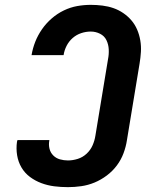

<svg xmlns="http://www.w3.org/2000/svg" viewBox="-20 -763 640 791"><path d="M260 8Q231 8 203.5 4.5Q176 1 150.5 -8.5Q125 -18 103.5 -34Q82 -50 68.5 -73Q55 -96 50.5 -123.5Q46 -151 50 -179Q51 -181 51 -182.5Q51 -184 52 -186H184Q183 -185 183 -184.5Q183 -184 183 -183Q180 -166 184 -150Q188 -134 199.5 -122.5Q211 -111 227 -106.5Q243 -102 260 -102Q280 -102 300.5 -108.5Q321 -115 337 -130Q353 -145 361.5 -164.5Q370 -184 373 -204L425 -519Q429 -539 428 -559.5Q427 -580 418.5 -597.5Q410 -615 392 -624Q374 -633 354 -633Q334 -633 314.5 -626.5Q295 -620 279.5 -606.5Q264 -593 254.5 -574.5Q245 -556 242 -536H110Q115 -565 125.5 -591.5Q136 -618 153 -642.5Q170 -667 193 -687Q216 -707 243 -720Q270 -733 298 -738Q326 -743 354 -743Q378 -743 402 -740Q426 -737 447.5 -729.5Q469 -722 488 -709Q507 -696 521.5 -679Q536 -662 545 -641Q554 -620 558 -596.5Q562 -573 560.5 -549Q559 -525 555 -501L503 -186Q499 -159 489 -132Q479 -105 461.5 -81.5Q444 -58 420 -40Q396 -22 369.5 -11Q343 0 315 4Q287 8 260 8Z"/></svg>

Font: Iosevka Curly XBdExObl
Style: Regular
Weight: 800
Width: 7
Italic angle: -9°
Monospace: yes
Designer: Belleve Invis
Foundry: Belleve Invis
Version: Version 11.1.0; ttfautohint (v1.8.3)